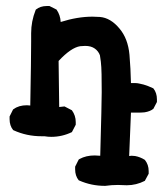

<svg xmlns="http://www.w3.org/2000/svg" viewBox="-20 -476 540 635"><path d="M399.4 136.7 370.1 135.7Q348.6 135.7 328.1 138.7H327.1Q282.2 138.7 242.2 121.1L240.2 120.1Q228.5 105.5 228.5 84Q228.5 81.1 228.5 75.2L240.2 51.8L243.2 49.8Q264.6 38.1 293 38.1Q301.8 38.1 311.5 39.1Q316.4 -137.7 316.4 -171.4Q316.4 -205.1 315.9 -230.5Q315.4 -255.9 313.5 -272Q311.5 -288.1 310.5 -293Q305.7 -306.6 293.5 -315.4Q281.2 -324.2 261.7 -324.2Q253.9 -324.2 245.1 -323.2Q214.8 -318.4 173.8 -274.4L175.8 -122.1L193.4 -124L217.8 -111.3Q230.5 -93.8 230.5 -72.3Q230.5 -69.3 230.5 -63.5L217.8 -39.1Q185.5 -23.4 149.4 -23.4Q138.7 -23.4 127 -25.4Q122.1 -25.4 117.2 -25.4Q68.4 -25.4 25.4 -44.9L23.4 -45.9Q11.7 -60.5 11.7 -82Q11.7 -85 11.7 -90.8L23.4 -114.3L25.4 -115.2Q42 -127.9 69.3 -127.9Q74.2 -127.9 80.1 -127Q83 -282.2 83 -338.9V-366.2Q83 -405.3 97.7 -442.4L98.6 -444.3Q113.3 -456.1 134.8 -456.1Q137.7 -456.1 143.6 -456.1L167 -444.3Q179.7 -425.8 180.7 -403.3Q236.3 -420.9 286.1 -420.9Q297.9 -420.9 310.5 -419.9Q345.7 -417 375 -381.8Q403.3 -348.6 408.2 -294.9Q412.1 -249 413.1 -201.2Q416 -201.2 419.4 -201.2Q422.9 -201.2 428.2 -201.2Q433.6 -201.2 440.4 -199.7Q447.3 -198.2 455.1 -196.3Q468.8 -192.4 485.4 -184.6L487.3 -183.6Q499 -168.9 499 -147.5Q499 -144.5 499 -138.7L487.3 -116.2Q476.6 -107.4 458 -104.5Q447.3 -103.5 435.5 -103.5Q423.8 -103.5 413.1 -103.5L407.2 40Q411.1 39.1 415.5 39.1Q419.9 39.1 426.8 40Q443.4 43 459 52.7Q471.7 68.4 471.7 89.8Q471.7 92.8 471.7 98.6L459 122.1Q430.7 136.7 399.4 136.7Z"/></svg>

Font: JasonHandwriting2
Style: SemiBold
Weight: 600
Version: Version 1.04.7